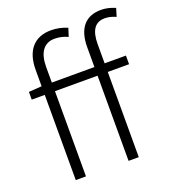

<svg xmlns="http://www.w3.org/2000/svg" viewBox="-145 -916 916 1025"><g transform="rotate(-20 313.0 -404.0)"><path d="M626 -790C601 -801 573 -808 546 -808C456 -808 409 -751 409 -645V-533H167V-622C167 -702 199 -748 260 -748C285 -748 310 -743 335 -731L350 -778C321 -790 289 -797 258 -797C163 -797 109 -737 109 -626V-533L35 -528V-484H109V0H167V-484H409V0H467V-484H588V-533H467V-642C467 -717 492 -759 549 -759C569 -759 590 -754 612 -744Z"/></g></svg>

Font: Noto Sans CJK JP Light
Style: Regular
Weight: 300
Designer: Ryoko NISHIZUKA (kana & ideographs); Paul D. Hunt (Latin, Greek & Cyrillic); Wenlong ZHANG (bopomofo); Sandoll Communica
Foundry: Adobe Systems Incorporated
Version: Version 1.004;PS 1.004;hotconv 1.0.82;makeotf.lib2.5.63406